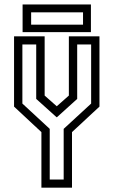

<svg xmlns="http://www.w3.org/2000/svg" viewBox="-20 -868 525 888"><path d="M171.5 0V-257L45 -375V-700H186.5V-426L242.5 -376.5L298.5 -426V-700H440V-375L313 -257V0ZM210 -37.5H274.5V-272L401.5 -389V-662.5H337V-410.5L243.5 -326H241.5L147.5 -410.5V-662.5H83.5V-389L210 -272ZM84.5 -719.5V-847.5H400.5V-719.5ZM124 -754H364V-811H124Z"/></svg>

Font: Tourney Condensed
Style: Regular
Weight: 400
Width: 3
Designer: Tyler Finck
Foundry: Etcetera Type Co
Version: Version 1.010; ttfautohint (v1.8.3)